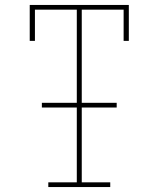

<svg xmlns="http://www.w3.org/2000/svg" viewBox="-20 -755 640 775"><path d="M175 0V-19H290V-321H149V-340H290V-716H121V-590H100V-735H500V-590H479V-716H310V-340H451V-321H310V-19H425V0Z"/></svg>

Font: Iosevka HT Thin Extended
Style: Regular
Weight: 100
Width: 7
Monospace: yes
Designer: Belleve Invis
Foundry: Belleve Invis
Version: Version 32.3.0; ttfautohint (v1.8.4)